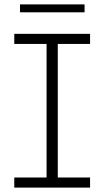

<svg xmlns="http://www.w3.org/2000/svg" viewBox="-20 -854 475 874"><path d="M243 -654H390V-700H45V-654H192V-46H45V0H390V-46H243ZM71 -834V-798H365V-834Z"/></svg>

Font: Montserrat Custom ExtraLight
Style: Regular
Weight: 300
Designer: Julieta Ulanovsky
Foundry: Julieta Ulanovsky
Version: Version 7.200